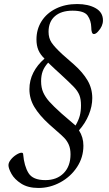

<svg xmlns="http://www.w3.org/2000/svg" viewBox="-20 -878 543 953"><path d="M22 -58Q22 -71 33.5 -85.5Q45 -100 61 -110Q77 -120 87 -120Q95 -120 95 -112Q100 -54 121.5 -19Q143 16 205 16Q262 16 296 -18.5Q330 -53 330 -112Q330 -140 321.5 -159.5Q313 -179 299 -193.5Q285 -208 258 -231Q246 -241 223 -262Q175 -306 150.5 -347Q126 -388 126 -435Q126 -479 145.5 -517.5Q165 -556 201 -587Q180 -607 170.5 -629.5Q161 -652 161 -682Q161 -733 186.5 -773Q212 -813 258 -835.5Q304 -858 363 -858Q418 -858 454.5 -837.5Q491 -817 491 -777Q491 -748 467 -722Q462 -716 456.5 -712.5Q451 -709 446 -709Q433 -709 433 -743Q432 -776 415 -800.5Q398 -825 340 -825Q284 -825 252.5 -797.5Q221 -770 221 -720Q221 -689 236 -666.5Q251 -644 290 -608L347 -558Q391 -519 414.5 -479Q438 -439 438 -391Q438 -351 421 -309Q404 -267 372 -231Q394 -197 394 -155Q394 -97 362.5 -49Q331 -1 279.5 27Q228 55 171 55Q119 55 85.5 33.5Q52 12 37 -15Q22 -42 22 -58ZM382 -355Q382 -386 374 -406Q366 -426 346.5 -446.5Q327 -467 277 -513L255 -533L219 -567Q200 -546 192 -524.5Q184 -503 184 -475Q184 -443 194.5 -419.5Q205 -396 224.5 -374Q244 -352 285 -315L328 -278L355 -255Q370 -281 376 -303.5Q382 -326 382 -355Z"/></svg>

Font: Charm
Style: Regular
Weight: 400
Designer: Katatrad Aksorn Co.,Ltd.
Foundry: Cadson Demak Co.,Ltd.
Version: Version 1.001